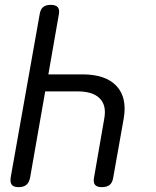

<svg xmlns="http://www.w3.org/2000/svg" viewBox="-20 -760 640 790"><path d="M189 -740Q209 -740 217.5 -730.5Q226 -721 222 -700L179 -454H319Q415 -454 459.5 -406Q504 -358 489 -272L446 -30Q443 -9 431.5 0.5Q420 10 399 10Q379 10 371 0.5Q363 -9 367 -30L409 -272Q419 -326 390.5 -355Q362 -384 299 -384H166L104 -30Q100 -9 88.5 0.5Q77 10 57 10Q36 10 28.5 0.5Q21 -9 24 -30L143 -700Q146 -721 157 -730.5Q168 -740 189 -740Z"/></svg>

Font: Maple Mono Light
Style: Italic
Weight: 300
Italic angle: -10°
Monospace: yes
Designer: subframe7536
Version: Version 7.000